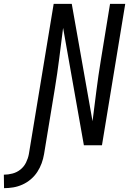

<svg xmlns="http://www.w3.org/2000/svg" viewBox="-150 -755 671 998"><path d="M-129 223 -130 153Q-108 153 -85 147Q-62 141 -43.5 126Q-25 111 -14.5 89.5Q-4 68 0 46L129 -735H223L331 -125Q341 -204 351 -283Q361 -362 374 -441L422 -735H501L380 0H286L178 -610Q168 -531 158 -452Q148 -373 135 -294L79 46Q75 70 66.5 93.5Q58 117 44 138.5Q30 160 10 177Q-10 194 -33.5 204.5Q-57 215 -81 219Q-105 223 -129 223Z"/></svg>

Font: Iosevka Term Oblique
Style: Regular
Weight: 400
Italic angle: -9°
Monospace: yes
Designer: Belleve Invis
Foundry: Belleve Invis
Version: Version 31.4.0